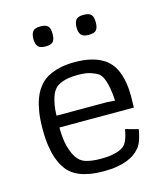

<svg xmlns="http://www.w3.org/2000/svg" viewBox="-108 -785 751 877"><g transform="rotate(-15 267.5 -346.0)"><path d="M293.5 -290H368.7L407.2 -287.1Q405.3 -321.8 400.9 -345.7Q396.5 -369.6 390.9 -385.3Q385.3 -400.9 379.2 -409.2Q373 -417.5 367.7 -421.4Q356.9 -428.7 334 -436.8Q311 -444.8 271.5 -444.8Q246.6 -444.8 228.5 -441.7Q210.4 -438.5 197.8 -433.6Q185.1 -428.7 177 -423.3Q168.9 -418 164.6 -413.1Q160.2 -408.2 154.8 -399.7Q149.4 -391.1 144.5 -376.5Q139.6 -361.8 135.7 -340.8Q131.8 -319.8 130.9 -290ZM478 -133.3Q474.1 -109.9 469.2 -94Q464.4 -78.1 459.5 -68.1Q454.6 -58.1 450 -52.7Q445.3 -47.4 442.4 -43.9Q434.6 -34.7 421.1 -24.9Q407.7 -15.1 387.7 -7.1Q367.7 1 339.8 6.1Q312 11.2 275.4 11.2Q237.3 11.2 209.2 6.1Q181.2 1 161.4 -7.1Q141.6 -15.1 128.9 -24.9Q116.2 -34.7 108.4 -43.5Q101.1 -52.2 91.6 -67.1Q82 -82 73.5 -106Q64.9 -129.9 59.3 -164.3Q53.7 -198.7 53.7 -246.6Q53.7 -294.9 59.6 -329.1Q65.4 -363.3 74 -386.7Q82.5 -410.2 92 -424.6Q101.6 -439 109.4 -447.8Q116.7 -456.5 129.9 -466.6Q143.1 -476.6 162.8 -485.1Q182.6 -493.7 210 -499.3Q237.3 -504.9 273.4 -504.9Q314 -504.9 343.3 -498.3Q372.6 -491.7 392.8 -481.7Q413.1 -471.7 425.5 -460.2Q438 -448.7 445.3 -438.5Q450.7 -431.2 457 -419.2Q463.4 -407.2 469.2 -389.2Q475.1 -371.1 479 -346.2Q482.9 -321.3 482.9 -288.6Q482.9 -286.1 482.7 -278.6Q482.4 -271 482.4 -262.5Q482.4 -253.9 482.2 -245.8Q481.9 -237.8 481.9 -234.4H129.9Q129.9 -180.2 139.2 -146.5Q148.4 -112.8 159.7 -94.2Q172.9 -72.3 189.9 -63Q196.8 -58.6 209 -55.2Q219.2 -52.2 235.8 -49.8Q252.4 -47.4 277.3 -47.4Q301.8 -47.4 319.6 -49.8Q337.4 -52.2 349.6 -55.9Q361.8 -59.6 369.4 -63.2Q377 -66.9 381.3 -69.8Q394.5 -78.6 402.8 -96.9Q411.1 -115.2 417.5 -149.9ZM164.6 -703.1Q179.2 -703.1 188.2 -700Q197.3 -696.8 202.1 -690.7Q207 -684.6 208.7 -675.5Q210.4 -666.5 210.4 -654.8Q210.4 -631.3 201.4 -619.9Q192.4 -608.4 164.6 -608.4Q139.6 -608.4 129.6 -619.9Q119.6 -631.3 119.6 -654.8Q119.6 -678.7 128.9 -690.9Q138.2 -703.1 164.6 -703.1ZM368.7 -703.1Q383.3 -703.1 392.3 -700Q401.4 -696.8 406.2 -690.7Q411.1 -684.6 412.8 -675.5Q414.6 -666.5 414.6 -654.8Q414.6 -631.3 405.5 -619.9Q396.5 -608.4 368.7 -608.4Q343.8 -608.4 333.7 -619.9Q323.7 -631.3 323.7 -654.8Q323.7 -678.7 333 -690.9Q342.3 -703.1 368.7 -703.1Z"/></g></svg>

Font: Metrophobic
Style: Regular
Weight: 400
Designer: vernon adams
Foundry: vernon adams
Version: Version 1.000